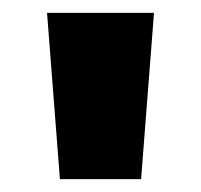

<svg xmlns="http://www.w3.org/2000/svg" viewBox="-20 -734 312 298"><path d="M219 -714H53L73 -456H199Z"/></svg>

Font: Noto Sans Bengali SemiCondensed ExtraBold
Style: Regular
Weight: 800
Width: 4
Designer: Joana Ranito - Universal Thirst; Jelle Bosma - Monotype Design Team
Foundry: Universal Thirst ehf.
Version: Version 3.000